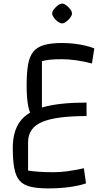

<svg xmlns="http://www.w3.org/2000/svg" viewBox="-20 -720 612 1067"><path d="M213 -380V-90L172 -55Q147 -81 137.5 -127Q128 -173 128 -245Q128 -315 136 -361Q144 -407 165.5 -433Q187 -459 225.5 -470Q264 -481 325 -481Q356 -481 389 -477.5Q422 -474 452 -467Q482 -460 504 -451L491 -367Q447 -379 404 -385Q361 -391 322 -391Q289 -391 261 -388.5Q233 -386 213 -380ZM249 327Q188 327 149 317.5Q110 308 89 284Q68 260 59.5 215.5Q51 171 51 102Q51 10 91.5 -45Q132 -100 222 -125Q312 -150 461 -150V-75Q291 -75 213.5 -42Q136 -9 136 71V228Q162 232 196 234.5Q230 237 277 237Q314 237 352 232Q390 227 446 215L458 299Q421 312 366 319.5Q311 327 249 327ZM325 -590Q315 -590 302 -599Q289 -608 279.5 -621.5Q270 -635 270 -645Q270 -656 279.5 -668.5Q289 -681 302 -690.5Q315 -700 325 -700Q336 -700 348.5 -690.5Q361 -681 370.5 -668.5Q380 -656 380 -645Q380 -635 370.5 -622Q361 -609 348 -599.5Q335 -590 325 -590Z"/></svg>

Font: Changa
Style: Regular
Weight: 400
Designer: Eduardo Rodriguez Tunni
Foundry: Eduardo Rodriguez Tunni
Version: Version 3.003